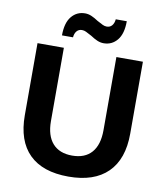

<svg xmlns="http://www.w3.org/2000/svg" viewBox="-99 -1008 944 1098"><g transform="rotate(10 373.0 -459.0)"><path d="M67 -294V-712H220V-287Q220 -202 259.5 -157.5Q299 -113 373 -113Q447 -113 486 -157.5Q525 -202 525 -287V-712H679V-294Q679 -146 600.5 -68.5Q522 9 373 9Q223 9 145 -68Q67 -145 67 -294ZM306 -927Q325 -927 343.5 -919Q362 -911 383 -897Q405 -885 416.5 -879.5Q428 -874 440 -874Q459 -874 470.5 -887.5Q482 -901 484 -924H548Q548 -851 517.5 -814Q487 -777 439 -777Q420 -777 401.5 -785Q383 -793 362 -807Q340 -819 328.5 -824.5Q317 -830 305 -830Q286 -830 274.5 -816.5Q263 -803 261 -780H197Q197 -853 227.5 -890Q258 -927 306 -927Z"/></g></svg>

Font: Muli ExtraBold
Style: Regular
Weight: 800
Designer: Vernon Adams
Foundry: Vernon Adams
Version: Version 2.000